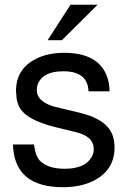

<svg xmlns="http://www.w3.org/2000/svg" viewBox="-20 -760 540 803"><path d="M438 -377.9H350.1Q347.2 -461.9 245.1 -461.9Q163.1 -461.9 140.1 -413.1Q133.8 -399.9 133.8 -382.8Q133.8 -337.9 200.2 -315.9L231 -308.1L311 -289.1Q429.2 -261.2 452.1 -190.9Q459 -169.9 459 -143.1Q459 -46.9 369.1 -2.9Q316.9 22.9 243.2 22.9Q48.8 22.9 35.2 -139.2L34.2 -155.8H122.1Q127.9 -108.9 146 -88.9Q179.2 -54.2 250 -54.2Q334 -54.2 361.8 -101.1Q372.1 -116.2 372.1 -136.2Q372.1 -182.1 317.9 -201.2Q309.1 -204.1 298.8 -207H297.9L291 -209L212.9 -228Q94.2 -256.8 63 -308.1Q54.2 -324.2 49.8 -345.2L46.9 -378.9Q46.9 -472.2 130.9 -514.2Q180.2 -539.1 248 -539.1Q393.1 -539.1 428.2 -438Q438 -411.1 438 -377.9ZM274.9 -740.2H388.2L238.8 -591.8H179.2Z"/></svg>

Font: SolaimanLipi
Style: Normal
Weight: 400
Designer: Solaiman Karim
Foundry: Al Mamun Sumon
Version: Version 2.000